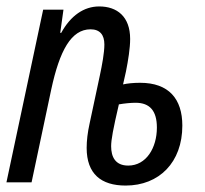

<svg xmlns="http://www.w3.org/2000/svg" viewBox="-21 -566 635 596"><path d="M369 10C473 10 545 -62 545 -176C545 -259 503 -309 414 -309C393 -309 374 -307 361 -304L370 -344C377 -379 383 -417 383 -445C383 -515 342 -546 287 -546C239 -546 198 -517 169 -464H166L176 -536H113L-1 0H77L138 -288C164 -409 200 -475 260 -475C289 -475 303 -458 303 -428C303 -402 296 -365 289 -332L257 -182C251 -155 248 -129 248 -107C248 -26 293 10 369 10ZM377 -52C337 -52 324 -79 324 -112C324 -132 330 -165 348 -242C365 -245 385 -247 400 -247C444 -247 466 -222 466 -170C466 -107 433 -52 377 -52Z"/></svg>

Font: Noto Sans ExtraCondensed
Style: Italic
Weight: 400
Width: 2
Italic angle: -12°
Designer: Monotype Design Team
Foundry: Monotype Imaging Inc.
Version: Version 2.013